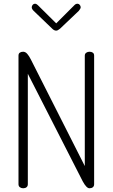

<svg xmlns="http://www.w3.org/2000/svg" viewBox="-20 -1008 603 1028"><path d="M395 -988Q402 -988 407 -982Q412 -976 412 -969Q412 -962 402 -950L301 -854Q289 -844 281 -844Q270 -844 260 -854L160 -950Q150 -960 150 -969Q150 -976 155 -982Q160 -988 167 -988Q175 -988 182 -981L281 -883L379 -981Q386 -988 395 -988ZM423 -37 129 -613V-22Q129 -11 122 -5.5Q115 0 104 0Q94 0 86.5 -5.5Q79 -11 79 -22V-710Q79 -721 86 -726Q93 -731 104 -731Q116 -731 126 -719.5Q136 -708 145 -690L434 -119V-710Q434 -720 441.5 -725.5Q449 -731 459 -731Q470 -731 477 -726Q484 -721 484 -710V-22Q484 -11 477 -5.5Q470 0 459 0Q443 0 423 -37Z"/></svg>

Font: Dosis
Style: Regular
Weight: 400
Designer: Edgar Tolentino, Pablo Impallari, Igino Marini
Foundry: Edgar Tolentino, Pablo Impallari, Igino Marini
Version: Version 1.007;Glyphs 3.1.1 (3134)